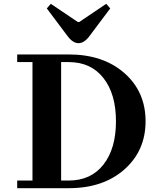

<svg xmlns="http://www.w3.org/2000/svg" viewBox="-20 -985 822 1005"><path d="M70 -700H340Q520 -700 631 -602.5Q742 -505 742 -350.5Q742 -196 631 -98Q520 0 340 0H70V-40H150V-660H70ZM340 -660H300V-40H340Q456 -40 521.5 -123.5Q587 -207 587 -350Q587 -493 521.5 -576.5Q456 -660 340 -660ZM333 -797 225 -941 246 -965 387 -870H395L536 -965L557 -941L449 -797Q421 -759 391 -759Q361 -759 333 -797Z"/></svg>

Font: Croissant One
Style: Regular
Weight: 400
Designer: Eduardo Rodriguez Tunni
Foundry: Eduardo Rodriguez Tunni
Version: Version 1.001